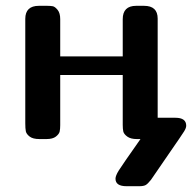

<svg xmlns="http://www.w3.org/2000/svg" viewBox="-20 -478 669 660"><path d="M66.9 -54.2V-413.1Q66.9 -458 113.8 -458H142.1Q154.3 -458 161.6 -456.5Q168.9 -455.1 178 -444.1Q187 -433.1 187 -412.1V-284.2H401.9V-412.1Q401.9 -458 448.2 -458H475.1Q522 -458 522 -414.1V-73.2H583Q620.1 -73.2 620.1 -45.9Q620.1 -38.1 613 -26.6Q606 -15.1 561 49.8Q524.9 101.6 499 140.1Q487.8 154.3 480.5 158.2Q473.1 162.1 459 162.1H415Q377 162.1 377 136.2Q377 126.5 387.9 108.6Q398.9 90.8 462.9 0H450.2Q429.2 0 417.5 -8.5Q405.8 -17.1 403.8 -26.1Q401.9 -35.2 401.9 -48.8V-220.2H187V-47.9Q187 -34.7 185.1 -25.9Q183.1 -17.1 172.1 -8.5Q161.1 0 140.1 0H115.2Q93.3 0 82 -8.5Q70.8 -17.1 68.8 -26.6Q66.9 -36.1 66.9 -54.2Z"/></svg>

Font: CMU Sans Serif
Style: Bold
Weight: 700
Version: Version 0.7.0